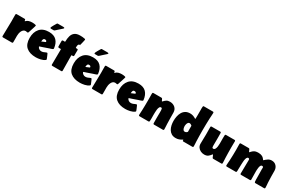

<svg xmlns="http://www.w3.org/2000/svg" viewBox="158 -2127 5296 3522"><g transform="rotate(30 2805.5 -366.0)"><path d="M195.8 -495.1Q208.5 -495.1 211.7 -485.8Q214.8 -476.6 215.6 -467.3Q216.3 -458 221.7 -458Q223.6 -458 224.9 -459.7Q226.1 -461.4 227.1 -462.4Q250 -487.3 283.2 -496.8Q316.4 -506.3 349.1 -506.3Q354.5 -506.3 368.2 -505.9Q381.8 -505.4 397.7 -503.4Q413.6 -501.5 424.8 -497.6Q436 -493.7 436 -486.8Q436 -482.9 429 -459.7Q421.9 -436.5 412.1 -406.5Q402.3 -376.5 394 -351.3Q385.7 -326.2 383.3 -318.8Q381.3 -312.5 377.4 -308.1Q373.5 -303.7 365.7 -303.7Q356 -303.7 346.7 -306.6Q337.4 -309.6 327.6 -309.6Q299.3 -309.6 280.5 -293.7Q261.7 -277.8 250.5 -253.4Q239.3 -229 234.6 -202.1Q230 -175.3 230 -152.8Q230 -120.1 230.7 -86.7Q231.4 -53.2 230.5 -20Q229.5 0 210.4 0H23.4Q3.9 0 3.9 -20.5Q3.9 -99.1 7.1 -177.7Q10.3 -256.3 10.3 -334.5Q10.3 -369.6 9.3 -405Q8.3 -440.4 9.3 -475.6Q9.8 -495.1 28.8 -495.1Z M722.7 15.6Q594.7 15.6 522.5 -45.4Q450.2 -106.4 450.2 -239.3Q450.2 -361.8 515.1 -436.3Q580.1 -510.7 706.5 -510.7Q813 -510.7 867.9 -453.6Q922.9 -396.5 934.1 -293.9V-291Q934.1 -283.2 931.2 -279.5Q928.2 -275.9 921.4 -272Q907.7 -264.6 891.1 -260.3Q874.5 -255.9 859.4 -250.5L744.1 -210.4Q729 -205.1 713.4 -200.4Q697.8 -195.8 682.1 -189.9L678.7 -184.6Q679.2 -183.6 679.2 -182.6Q679.2 -181.6 679.7 -180.7Q689.5 -157.7 710.9 -144Q732.4 -130.4 756.8 -130.4Q781.2 -130.4 802.7 -138.7Q824.2 -147 840.1 -155Q856 -163.1 862.8 -163.1Q869.1 -163.1 872.8 -158.4Q876.5 -153.8 878.9 -148.9Q881.3 -144 887.7 -129.6Q894 -115.2 901.4 -97.9Q908.7 -80.6 914.1 -66.9Q919.4 -53.2 919.4 -49.8Q919.4 -42 911.6 -36.1Q875 -7.8 821.5 3.9Q768.1 15.6 722.7 15.6ZM667.5 -286.1Q687.5 -294.4 707.8 -303.2Q728 -312 748 -320.3Q748.5 -340.3 736.8 -347.7Q725.1 -355 707.5 -355Q689.5 -355 681.2 -343.5Q672.9 -332 670.7 -315.9Q668.5 -299.8 667.5 -286.1ZM880.4 -721.7Q886.2 -721.7 898.4 -720Q910.6 -718.3 910.6 -710Q910.6 -708 910.2 -707Q908.2 -700.7 903.1 -695.8Q897.9 -690.9 893.1 -686.5Q874.5 -669.9 855.7 -653.6Q836.9 -637.2 818.4 -620.1Q808.1 -610.8 798.1 -601.3Q788.1 -591.8 777.3 -583.5Q771 -578.6 764.2 -578.6H710.4Q705.1 -578.6 696.5 -580.8Q688 -583 688 -590.8Q688 -597.7 695.8 -614.3Q703.6 -630.9 714.8 -650.4Q726.1 -669.9 736.3 -686.8Q746.6 -703.6 751 -711.4Q757.3 -721.7 768.6 -721.7Z M1067.9 0Q1048.8 0 1048.8 -20Q1048.8 -100.1 1050.3 -179.7Q1051.8 -259.3 1051.8 -338.9Q1051.8 -344.2 1045.9 -345.9Q1040 -347.7 1036.1 -347.7Q1029.8 -347.7 1023.7 -346.9Q1017.6 -346.2 1011.2 -346.2Q1000 -346.2 994.1 -350.3Q988.3 -354.5 987.3 -366.7Q985.8 -395 986.1 -423.6Q986.3 -452.1 986.3 -480.5Q986.3 -501 1009.8 -501Q1016.6 -501 1023.2 -500.2Q1029.8 -499.5 1036.1 -499.5Q1041 -499.5 1045.9 -501Q1050.8 -502.4 1050.8 -508.3Q1050.8 -572.8 1065.7 -625Q1080.6 -677.2 1120.4 -707.8Q1160.2 -738.3 1233.9 -738.3Q1258.3 -738.3 1282.7 -736.6Q1307.1 -734.9 1331.1 -729.5Q1337.9 -728 1342.5 -724.9Q1347.2 -721.7 1347.2 -713.9Q1347.2 -710.9 1343.3 -693.4Q1339.4 -675.8 1334.2 -653.6Q1329.1 -631.3 1324.5 -613.3Q1319.8 -595.2 1318.4 -591.3Q1316.9 -586.4 1311 -586.4Q1292.5 -586.4 1284.7 -573Q1276.9 -559.6 1275.4 -541.7Q1273.9 -523.9 1273.9 -510.3Q1273.9 -503.9 1278.3 -502Q1282.7 -500 1288.6 -500Q1301.3 -500 1312.5 -499.3Q1323.7 -498.5 1323.7 -480.5Q1323.7 -462.4 1323.5 -444.1Q1323.2 -425.8 1322.8 -407.7Q1322.8 -397.5 1323.2 -387Q1323.7 -376.5 1322.8 -366.7Q1321.3 -346.7 1300.8 -346.7Q1294.9 -346.7 1286.1 -347.2Q1277.3 -347.7 1273.4 -342.3Q1273.4 -341.8 1273.2 -340.8Q1272.9 -339.8 1272.9 -338.9Q1272.9 -259.3 1274.7 -179.7Q1276.4 -100.1 1276.4 -20Q1276.4 0 1256.8 0ZM1317.4 -585.9Q1321.3 -585.9 1323.7 -584Q1321.8 -583.5 1320.3 -583.5Q1318.8 -583.5 1316.9 -583Z M1656.7 15.6Q1528.8 15.6 1456.5 -45.4Q1384.3 -106.4 1384.3 -239.3Q1384.3 -361.8 1449.2 -436.3Q1514.2 -510.7 1640.6 -510.7Q1747.1 -510.7 1802 -453.6Q1856.9 -396.5 1868.2 -293.9V-291Q1868.2 -283.2 1865.2 -279.5Q1862.3 -275.9 1855.5 -272Q1841.8 -264.6 1825.2 -260.3Q1808.6 -255.9 1793.5 -250.5L1678.2 -210.4Q1663.1 -205.1 1647.5 -200.4Q1631.8 -195.8 1616.2 -189.9L1612.8 -184.6Q1613.3 -183.6 1613.3 -182.6Q1613.3 -181.6 1613.8 -180.7Q1623.5 -157.7 1645 -144Q1666.5 -130.4 1690.9 -130.4Q1715.3 -130.4 1736.8 -138.7Q1758.3 -147 1774.2 -155Q1790 -163.1 1796.9 -163.1Q1803.2 -163.1 1806.9 -158.4Q1810.5 -153.8 1813 -148.9Q1815.4 -144 1821.8 -129.6Q1828.1 -115.2 1835.4 -97.9Q1842.8 -80.6 1848.1 -66.9Q1853.5 -53.2 1853.5 -49.8Q1853.5 -42 1845.7 -36.1Q1809.1 -7.8 1755.6 3.9Q1702.1 15.6 1656.7 15.6ZM1601.6 -286.1Q1621.6 -294.4 1641.8 -303.2Q1662.1 -312 1682.1 -320.3Q1682.6 -340.3 1670.9 -347.7Q1659.2 -355 1641.6 -355Q1623.5 -355 1615.2 -343.5Q1606.9 -332 1604.7 -315.9Q1602.5 -299.8 1601.6 -286.1ZM1814.5 -721.7Q1820.3 -721.7 1832.5 -720Q1844.7 -718.3 1844.7 -710Q1844.7 -708 1844.2 -707Q1842.3 -700.7 1837.2 -695.8Q1832 -690.9 1827.1 -686.5Q1808.6 -669.9 1789.8 -653.6Q1771 -637.2 1752.4 -620.1Q1742.2 -610.8 1732.2 -601.3Q1722.2 -591.8 1711.4 -583.5Q1705.1 -578.6 1698.2 -578.6H1644.5Q1639.2 -578.6 1630.6 -580.8Q1622.1 -583 1622.1 -590.8Q1622.1 -597.7 1629.9 -614.3Q1637.7 -630.9 1648.9 -650.4Q1660.2 -669.9 1670.4 -686.8Q1680.7 -703.6 1685.1 -711.4Q1691.4 -721.7 1702.6 -721.7Z M2091.8 -495.1Q2104.5 -495.1 2107.7 -485.8Q2110.8 -476.6 2111.6 -467.3Q2112.3 -458 2117.7 -458Q2119.6 -458 2120.8 -459.7Q2122.1 -461.4 2123 -462.4Q2146 -487.3 2179.2 -496.8Q2212.4 -506.3 2245.1 -506.3Q2250.5 -506.3 2264.2 -505.9Q2277.8 -505.4 2293.7 -503.4Q2309.6 -501.5 2320.8 -497.6Q2332 -493.7 2332 -486.8Q2332 -482.9 2325 -459.7Q2317.9 -436.5 2308.1 -406.5Q2298.3 -376.5 2290 -351.3Q2281.7 -326.2 2279.3 -318.8Q2277.3 -312.5 2273.4 -308.1Q2269.5 -303.7 2261.7 -303.7Q2252 -303.7 2242.7 -306.6Q2233.4 -309.6 2223.6 -309.6Q2195.3 -309.6 2176.5 -293.7Q2157.7 -277.8 2146.5 -253.4Q2135.3 -229 2130.6 -202.1Q2126 -175.3 2126 -152.8Q2126 -120.1 2126.7 -86.7Q2127.4 -53.2 2126.5 -20Q2125.5 0 2106.4 0H1919.4Q1899.9 0 1899.9 -20.5Q1899.9 -99.1 1903.1 -177.7Q1906.2 -256.3 1906.2 -334.5Q1906.2 -369.6 1905.3 -405Q1904.3 -440.4 1905.3 -475.6Q1905.8 -495.1 1924.8 -495.1Z M2618.7 15.6Q2490.7 15.6 2418.5 -45.4Q2346.2 -106.4 2346.2 -239.3Q2346.2 -361.8 2411.1 -436.3Q2476.1 -510.7 2602.5 -510.7Q2709 -510.7 2763.9 -453.6Q2818.8 -396.5 2830.1 -293.9V-291Q2830.1 -283.2 2827.1 -279.5Q2824.2 -275.9 2817.4 -272Q2803.7 -264.6 2787.1 -260.3Q2770.5 -255.9 2755.4 -250.5L2640.1 -210.4Q2625 -205.1 2609.4 -200.4Q2593.8 -195.8 2578.1 -189.9L2574.7 -184.6Q2575.2 -183.6 2575.2 -182.6Q2575.2 -181.6 2575.7 -180.7Q2585.4 -157.7 2606.9 -144Q2628.4 -130.4 2652.8 -130.4Q2677.2 -130.4 2698.7 -138.7Q2720.2 -147 2736.1 -155Q2752 -163.1 2758.8 -163.1Q2765.1 -163.1 2768.8 -158.4Q2772.5 -153.8 2774.9 -148.9Q2777.3 -144 2783.7 -129.6Q2790 -115.2 2797.4 -97.9Q2804.7 -80.6 2810.1 -66.9Q2815.4 -53.2 2815.4 -49.8Q2815.4 -42 2807.6 -36.1Q2771 -7.8 2717.5 3.9Q2664.1 15.6 2618.7 15.6ZM2563.5 -286.1Q2583.5 -294.4 2603.8 -303.2Q2624 -312 2644 -320.3Q2644.5 -340.3 2632.8 -347.7Q2621.1 -355 2603.5 -355Q2585.4 -355 2577.1 -343.5Q2568.8 -332 2566.7 -315.9Q2564.5 -299.8 2563.5 -286.1Z M3093.8 -496.6Q3106.9 -496.6 3114 -482.9Q3121.1 -469.2 3126.2 -455.6Q3131.3 -441.9 3137.7 -441.9Q3138.7 -441.9 3142.1 -445.3Q3169.4 -475.6 3196.5 -493.2Q3223.6 -510.7 3266.6 -510.7Q3332 -510.7 3376 -472.7Q3419.9 -434.6 3420.4 -367.2Q3420.9 -308.6 3421.6 -250Q3422.4 -191.4 3424.3 -132.8Q3425.3 -105 3427.2 -76.7Q3429.2 -48.3 3429.2 -20.5Q3429.2 0 3409.7 0H3224.1Q3204.6 0 3204.1 -20Q3202.1 -63.5 3202.6 -107.7Q3203.1 -151.9 3203.1 -195.8Q3203.1 -220.2 3203.9 -244.1Q3204.6 -268.1 3203.1 -292Q3202.6 -304.7 3199.2 -321.8Q3195.8 -338.9 3178.2 -338.9Q3156.2 -338.9 3145 -317.4Q3133.8 -295.9 3129.6 -265.4Q3125.5 -234.9 3125.2 -205.8Q3125 -176.8 3124.5 -162.1Q3124 -153.8 3124.3 -145.5Q3124.5 -137.2 3124.5 -128.9Q3124.5 -102.1 3125.2 -74.5Q3126 -46.9 3123.5 -20Q3122.1 0 3103.5 0H2916Q2896.5 0 2896.5 -20.5Q2896.5 -46.4 2898.7 -72.3Q2900.9 -98.1 2901.4 -124Q2903.3 -179.2 2904.1 -234.1Q2904.8 -289.1 2904.8 -343.8Q2904.8 -374.5 2904.1 -405Q2903.3 -435.5 2903.3 -466.3Q2903.3 -478 2905.8 -487.3Q2908.2 -496.6 2923.3 -496.6Z M3687 15.6Q3633.3 15.6 3596.9 -6.6Q3560.5 -28.8 3538.6 -65.9Q3516.6 -103 3506.8 -148.2Q3497.1 -193.4 3497.1 -239.3Q3497.1 -288.1 3506.8 -336.2Q3516.6 -384.3 3539.3 -423.6Q3562 -462.9 3600.6 -486.6Q3639.2 -510.3 3696.8 -510.3Q3731 -510.3 3760.3 -500Q3789.6 -489.7 3817.9 -471.7L3822.8 -468.8H3825.2Q3826.7 -470.2 3827.4 -487.1Q3828.1 -503.9 3828.4 -529.1Q3828.6 -554.2 3828.6 -580.1Q3828.6 -606 3828.6 -625.7Q3828.6 -645.5 3828.6 -651.9Q3828.6 -670.9 3828.1 -690.2Q3827.6 -709.5 3829.6 -728Q3831.1 -739.3 3834.7 -743.7Q3838.4 -748 3850.1 -748H4036.6Q4056.2 -748 4056.2 -727.5Q4056.2 -697.3 4053.2 -666.3Q4050.3 -635.3 4049.3 -605Q4046.9 -541.5 4045.7 -477.3Q4044.4 -413.1 4044.4 -349.1Q4044.4 -293.5 4045.4 -238Q4046.4 -182.6 4048.3 -127Q4049.3 -100.6 4051.3 -73.7Q4053.2 -46.9 4053.2 -20.5Q4053.2 0 4033.7 0H3838.9Q3827.6 0 3827.6 -13.2Q3827.6 -16.6 3827.9 -21.5Q3828.1 -26.4 3825.7 -28.3L3822.3 -28.8L3817.9 -26.4Q3786.6 -6.8 3755.6 4.4Q3724.6 15.6 3687 15.6ZM3773.4 -168.5Q3789.1 -168.5 3804.2 -176.5Q3819.3 -184.6 3827.1 -198.2Q3826.7 -230 3826.4 -262Q3826.2 -293.9 3826.2 -325.7Q3815.9 -335.4 3802 -343Q3788.1 -350.6 3773.4 -350.6Q3754.9 -350.6 3743.2 -334Q3731.4 -317.4 3726.1 -295.9Q3720.7 -274.4 3720.7 -259.8Q3720.7 -244.1 3725.3 -222.4Q3730 -200.7 3741.5 -184.6Q3752.9 -168.5 3773.4 -168.5Z M4476.1 0Q4463.9 0 4457.5 -12.2Q4455.6 -16.1 4450.2 -29.5Q4444.8 -43 4439 -55.2Q4433.1 -67.4 4429.2 -67.4Q4427.7 -67.4 4424.8 -63Q4397.9 -25.9 4368.7 -5.1Q4339.4 15.6 4291 15.6Q4250.5 15.6 4214.8 -1.5Q4179.2 -18.6 4157.2 -50Q4135.3 -81.5 4135.3 -124.5Q4135.3 -174.8 4137.2 -225.1Q4139.2 -275.4 4139.2 -325.7Q4139.2 -363.3 4138.4 -401.4Q4137.7 -439.5 4137.7 -477.1Q4137.7 -496.6 4157.2 -496.6H4336.9Q4356 -496.6 4356.4 -477.1Q4357.4 -443.4 4357.4 -409.2Q4357.4 -375 4357.4 -341.3Q4357.4 -307.6 4356.9 -273.7Q4356.4 -239.7 4356.4 -206.1Q4356.4 -192.4 4359.6 -176.3Q4362.8 -160.2 4381.3 -160.2Q4406.2 -160.2 4418.9 -182.6Q4431.6 -205.1 4436.3 -237.3Q4440.9 -269.5 4440.9 -300.5Q4440.9 -331.5 4440.9 -348.1Q4440.9 -379.9 4440.2 -412.6Q4439.5 -445.3 4441.9 -477.1Q4443.4 -496.6 4461.4 -496.6H4640.6Q4659.7 -496.6 4659.7 -477.1Q4659.7 -442.9 4658.9 -408.9Q4658.2 -375 4658.2 -340.8Q4658.2 -286.6 4659.2 -232.4Q4660.2 -178.2 4662.1 -124Q4663.1 -98.1 4665 -72.3Q4667 -46.4 4667 -20.5Q4667 0 4647.5 0Z M4942.9 -496.6Q4954.6 -496.6 4960.9 -485.4Q4962.9 -481.9 4967.8 -469.5Q4972.7 -457 4978.3 -446Q4983.9 -435.1 4987.8 -435.1Q4990.2 -435.1 4992.7 -438.5Q5015.6 -465.3 5035.9 -481.2Q5056.2 -497.1 5080.6 -504.2Q5105 -511.2 5141.1 -511.2Q5189 -511.2 5221.7 -494.1Q5254.4 -477.1 5281.2 -437L5286.1 -438Q5314.9 -465.8 5348.9 -488.3Q5382.8 -510.7 5424.3 -510.7Q5485.4 -510.7 5522.2 -470Q5559.1 -429.2 5559.1 -369.6Q5559.1 -307.6 5560.3 -245.8Q5561.5 -184.1 5564.9 -122.1Q5566.4 -96.7 5569.1 -70.3Q5571.8 -43.9 5571.8 -18.1Q5571.8 0 5552.7 0H5370.1Q5359.4 0 5355.2 -4.9Q5351.1 -9.8 5349.6 -19.5Q5346.7 -40 5346.9 -61.8Q5347.2 -83.5 5346.7 -104L5343.8 -279.8Q5343.8 -287.6 5344.5 -295.2Q5345.2 -302.7 5345.2 -310.5Q5345.2 -326.2 5337.6 -331.5Q5330.1 -336.9 5315.4 -336.9Q5298.3 -336.9 5288.8 -318.6Q5279.3 -300.3 5275.1 -274.2Q5271 -248 5270 -224.1Q5269 -200.2 5269 -189Q5269 -146.5 5270.3 -104.2Q5271.5 -62 5271.5 -20Q5271.5 0 5252 0H5067.4Q5047.4 0 5047.4 -20Q5047.4 -91.3 5049.6 -163.1Q5051.8 -234.9 5051.8 -306.2Q5051.8 -323.2 5044.9 -330.1Q5038.1 -336.9 5021 -336.9Q5019 -336.9 5014.6 -334.5Q5010.3 -332 5008.3 -330.6Q4991.7 -316.9 4984.9 -285.9Q4978 -254.9 4976.3 -221.7Q4974.6 -188.5 4973.6 -167.5Q4971.7 -113.3 4970.7 -59.1Q4970.7 -49.3 4970.7 -39.3Q4970.7 -29.3 4969.7 -19.5Q4967.8 0 4949.2 0H4764.2Q4745.1 0 4745.1 -18.1Q4745.1 -45.4 4747.8 -73Q4750.5 -100.6 4752 -127.9Q4757.8 -239.3 4757.8 -351.6Q4757.8 -380.4 4756.8 -408.7Q4755.9 -437 4755.9 -465.3Q4755.9 -477.5 4757.3 -487.1Q4758.8 -496.6 4775.4 -496.6Z"/></g></svg>

Font: Belanosima
Style: Bold
Weight: 700
Designer: The DocRepair Project, Santiago Orozco
Foundry: Google
Version: Version 2.000